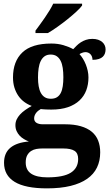

<svg xmlns="http://www.w3.org/2000/svg" viewBox="-20 -786 600 1046"><path d="M555.2 -517.1Q555.2 -505.9 551.8 -495.4Q548.3 -484.9 540.3 -477.1Q532.2 -469.2 518.3 -464.6Q504.4 -460 483.9 -460Q483.9 -470.2 480.7 -478Q477.5 -485.8 472.2 -491.2Q466.8 -496.6 460 -499.3Q453.1 -502 445.8 -502Q437.5 -502 428 -498.5Q418.5 -495.1 413.1 -491.2Q423.3 -480 432.1 -465.6Q440.9 -451.2 447.5 -434.6Q454.1 -418 458 -400.1Q461.9 -382.3 461.9 -363.8Q461.9 -326.2 450 -294.2Q438 -262.2 413.1 -238.8Q388.2 -215.3 350.1 -202.1Q312 -189 259.8 -189Q254.4 -189 246.1 -189.2Q237.8 -189.5 229.5 -189.7Q221.2 -189.9 213.6 -190.7Q206.1 -191.4 202.1 -191.9Q195.8 -188.5 189.2 -183.3Q182.6 -178.2 177.5 -171.9Q172.4 -165.5 169.2 -157.7Q166 -149.9 166 -141.1Q166 -124.5 179 -116.7Q191.9 -108.9 212.9 -108.9H334Q383.8 -108.9 419.9 -98.4Q456.1 -87.9 479.7 -68.4Q503.4 -48.8 514.6 -20.3Q525.9 8.3 525.9 43.9Q525.9 90.3 508.3 126.7Q490.7 163.1 454.8 188.2Q418.9 213.4 364.5 226.8Q310.1 240.2 235.8 240.2Q117.7 240.2 59.8 204.8Q2 169.4 2 101.1Q2 47.4 36.6 18.8Q71.3 -9.8 137.2 -15.1Q123.5 -20.5 110.4 -28.3Q97.2 -36.1 86.9 -47.1Q76.7 -58.1 70.3 -72.3Q64 -86.4 64 -104Q64 -120.6 70.6 -134.8Q77.1 -148.9 88.9 -161.9Q100.6 -174.8 116.9 -186.3Q133.3 -197.8 152.8 -209Q130.9 -216.8 112.1 -230.7Q93.3 -244.6 79.8 -264.2Q66.4 -283.7 58.6 -308.6Q50.8 -333.5 50.8 -363.8Q50.8 -451.7 101.8 -500.2Q152.8 -548.8 259.8 -548.8Q295.4 -548.8 325.9 -539.8Q356.4 -530.8 378.9 -518.1Q387.2 -526.9 397.2 -536.9Q407.2 -546.9 419.9 -555.2Q432.6 -563.5 448.2 -568.8Q463.9 -574.2 482.9 -574.2Q501 -574.2 514.4 -569.6Q527.8 -564.9 536.9 -557.1Q545.9 -549.3 550.5 -539.1Q555.2 -528.8 555.2 -517.1ZM120.1 99.1Q120.1 140.6 150.1 160.4Q180.2 180.2 237.8 180.2Q325.7 180.2 365.7 154.8Q405.8 129.4 405.8 80.1Q405.8 48.3 385.7 35.6Q365.7 22.9 325.2 22.9H209Q193.8 22.9 178.2 25.6Q162.6 28.3 149.7 36.6Q136.7 44.9 128.4 59.8Q120.1 74.7 120.1 99.1ZM187 -363.8Q187 -337.4 190.7 -316.2Q194.3 -294.9 202.6 -279.8Q210.9 -264.6 224.1 -256.3Q237.3 -248 256.8 -248Q276.9 -248 290 -256.1Q303.2 -264.2 311 -279.5Q318.8 -294.9 322 -316.7Q325.2 -338.4 325.2 -365.2Q325.2 -393.1 321.8 -415.8Q318.4 -438.5 310.3 -454.6Q302.2 -470.7 289.1 -479.7Q275.9 -488.8 255.9 -488.8Q236.3 -488.8 223.1 -479.5Q210 -470.2 201.9 -453.6Q193.8 -437 190.4 -414.1Q187 -391.1 187 -363.8ZM173.3 -619.1Q184.1 -633.3 197.5 -651.9Q210.9 -670.4 224.6 -690.2Q238.3 -710 250.2 -729.7Q262.2 -749.5 270 -766.1H427.2V-755.9Q418 -742.7 396.5 -722.9Q375 -703.1 348.4 -681.6Q321.8 -660.2 293.2 -639.9Q264.6 -619.6 241.2 -606H173.3Z"/></svg>

Font: Droid Serif
Style: Bold
Weight: 700
Designer: Monotype Design team
Foundry: Monotype Imaging Inc.
Version: Version 1.03